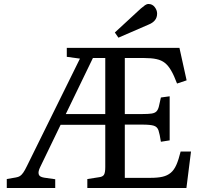

<svg xmlns="http://www.w3.org/2000/svg" viewBox="-20 -943 1031 963"><path d="M14 0V-45L60 -53Q72 -55 80 -60Q88 -65 96.5 -77Q105 -89 115 -110L381 -649L315 -658V-703H880L916 -540L868 -524Q853 -564 838.5 -589Q824 -614 807 -627.5Q790 -641 765 -646.5Q740 -652 703 -652H606V-371H694Q724 -371 740.5 -373.5Q757 -376 765 -384.5Q773 -393 777 -409.5Q781 -426 787 -454L831 -460V-239L787 -232Q781 -271 775 -289Q769 -307 751.5 -312.5Q734 -318 694 -318H606V-51H735Q771 -51 795 -56.5Q819 -62 836 -76Q853 -90 864.5 -116Q876 -142 886 -183H938L915 0H418V-45L476 -54Q495 -56 501.5 -66.5Q508 -77 508 -105V-317H284L182 -106Q176 -94 174 -84.5Q172 -75 174.5 -68Q177 -61 183.5 -57.5Q190 -54 201 -52L257 -44V0ZM310 -371H508V-652H446ZM574 -754 556 -780 686 -900Q699 -911 707.5 -917Q716 -923 725 -923Q744 -923 756 -907.5Q768 -892 768 -875Q768 -855 757 -841.5Q746 -828 726 -820Z"/></svg>

Font: Literata 18pt
Style: Regular
Weight: 400
Designer: Latin by Veronika Burian and Jose Scaglione. Greek by Irene Vlachou. Cyrillic by Vera Evstafieva.
Foundry: TypeTogether
Version: Version 3.103;gftools[0.9.29]